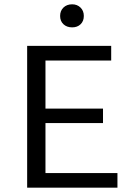

<svg xmlns="http://www.w3.org/2000/svg" viewBox="-20 -871 622 891"><path d="M259 -797Q259 -821 274.5 -836Q290 -851 315 -851Q338 -851 353.5 -836Q369 -821 369 -797Q369 -773 354 -758.5Q339 -744 315 -744Q290 -744 274.5 -758.5Q259 -773 259 -797ZM525 -68V0H106V-658H496V-590H191V-367H458V-300H191V-68Z"/></svg>

Font: Ysabeau SC Medium
Style: Regular
Weight: 500
Designer: Christian Thalmann (Catharsis Fonts)
Version: Version 0.003